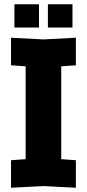

<svg xmlns="http://www.w3.org/2000/svg" viewBox="-20 -882 410 906"><path d="M32 4V-126L101 -131V-569L32 -574V-704L185 -696L338 -704V-574L269 -569V-131L338 -126V4L185 -4ZM48 -752V-862H164V-752ZM206 -752V-862H322V-752Z"/></svg>

Font: Tektur SemiCondensed
Style: Bold
Weight: 700
Width: 4
Designer: Adam Jagosz
Foundry: Adam Jagosz
Version: Version 1.005;gftools[0.9.30]